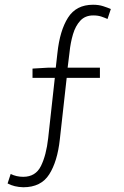

<svg xmlns="http://www.w3.org/2000/svg" viewBox="-20 -691 522 809"><path d="M78 98Q40 97 12 82L25 42Q49 54 78 54Q130 54 152.5 8.5Q175 -37 183 -109L211 -363H117V-402L185 -406H215L222 -468Q232 -562 266.5 -616.5Q301 -671 372 -671Q396 -671 414.5 -665Q433 -659 447 -653L433 -611Q422 -616 407.5 -621Q393 -626 373 -626Q339 -626 318.5 -604Q298 -582 287.5 -546.5Q277 -511 273 -471L265 -406H401V-363H261L232 -103Q222 -11 187.5 43.5Q153 98 78 98Z"/></svg>

Font: Assistant Light
Style: Regular
Weight: 300
Designer: Hebrew By Ben Nathan, Latin by Paul Hunt
Version: Version 3.000